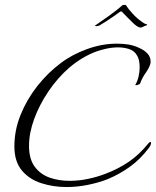

<svg xmlns="http://www.w3.org/2000/svg" viewBox="-20 -725 629 774"><path d="M248 29Q195 29 146.5 13.5Q98 -2 68 -38Q38 -74 38 -135Q38 -200 63 -262Q88 -324 130 -377.5Q172 -431 224 -470Q270 -505 330.5 -527Q391 -549 451 -549Q476 -549 498 -545.5Q520 -542 543 -531Q563 -522 575 -508.5Q587 -495 587 -478Q587 -476 587 -473Q587 -470 586 -468Q582 -452 567.5 -431.5Q553 -411 545 -389Q544 -385 534 -382.5Q524 -380 526 -384Q534 -397 538.5 -416Q543 -435 543 -454Q543 -468 540.5 -480.5Q538 -493 532 -502Q522 -520 501 -527Q480 -534 456 -534Q433 -534 410 -529Q387 -524 370 -518Q312 -497 259 -452Q212 -411 175.5 -357Q139 -303 118 -246Q97 -189 97 -137Q97 -84 120 -53Q143 -22 180 -9Q217 4 260 4Q298 4 335.5 -4Q373 -12 404 -24Q457 -44 499.5 -73Q542 -102 579 -148Q584 -153 586 -153Q589 -153 589 -149Q589 -141 581 -130Q547 -84 504 -53Q461 -22 412 -2Q379 11 335.5 20Q292 29 248 29ZM552 -615Q542 -610 522 -627Q511 -637 495.5 -653Q480 -669 475 -674Q470 -682 463 -677Q458 -673 441.5 -661.5Q425 -650 408 -639Q391 -628 382 -623Q370 -617 362 -621Q391 -641 420.5 -662Q450 -683 475 -705H487Q497 -689 515.5 -669Q534 -649 555 -635Q559 -633 563 -630Q567 -627 573 -627V-624Q570 -623 562 -619.5Q554 -616 552 -615Z"/></svg>

Font: Italianno
Style: Regular
Weight: 400
Designer: Robert E. Leuschke
Foundry: Robert E. Leuschke
Version: Version 1.100; ttfautohint (v1.8.3)